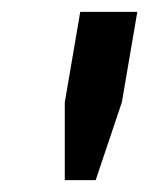

<svg xmlns="http://www.w3.org/2000/svg" viewBox="-20 -707 251 323"><path d="M89 -404V-535L115 -687H211L185 -535L141 -404Z"/></svg>

Font: Archivo Expanded
Style: Italic
Weight: 400
Width: 7
Italic angle: -10°
Designer: Hector Gatti
Foundry: Omnibus-Type
Version: Version 2.001